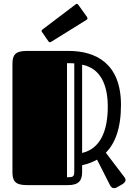

<svg xmlns="http://www.w3.org/2000/svg" viewBox="-20 -967 686 1003"><path d="M555 1C561 12 568 16 576 16C581 16 586 14 590 12L620 -5C627 -10 636 -17 636 -27C636 -31 634 -35 631 -40L533 -169C580 -217 612 -294 612 -419C612 -637 479 -701 338 -701H120C58 -701 45 -678 45 -633V-68C45 -23 58 0 120 0H336C393 0 409 -26 409 -68V-104C436 -110 462 -119 487 -133ZM543 -410C543 -281 503 -190 409 -168V-629C503 -611 543 -527 543 -410ZM368 -72C368 -43 361 -41 330 -41V-637C339 -637 354 -637 368 -636ZM433 -864C436 -866 437 -868 437 -871C437 -873 436 -876 434 -879L389 -942C386 -945 384 -947 382 -947C379 -947 377 -946 375 -944L202 -813C199 -810 197 -808 197 -805C197 -804 198 -801 200 -799L233 -751C236 -747 239 -746 241 -746C243 -746 245 -747 248 -749Z"/></svg>

Font: Fascinate Inline
Style: Regular
Weight: 900
Designer: Astigmatic (AOETI)
Foundry: Astigmatic (AOETI)
Version: Version 1.000